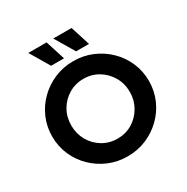

<svg xmlns="http://www.w3.org/2000/svg" viewBox="-184 -968 1105 1137"><g transform="rotate(-30 368.0 -399.5)"><path d="M368.1 12.5Q299.3 12.5 239.6 -12.8Q179.9 -38.2 134.4 -82.6Q88.9 -127.1 63.2 -186.1Q37.5 -245.1 37.5 -312.5Q37.5 -379.9 63.2 -438.9Q88.9 -497.9 134.4 -542.4Q179.9 -586.8 239.6 -612.2Q299.3 -637.5 368.1 -637.5Q436.8 -637.5 496.5 -612.2Q556.2 -586.8 601.7 -542.4Q647.2 -497.9 672.9 -438.9Q698.6 -379.9 698.6 -312.5Q698.6 -245.1 672.9 -186.1Q647.2 -127.1 601.7 -82.6Q556.2 -38.2 496.5 -12.8Q436.8 12.5 368.1 12.5ZM368.1 -108.3Q424.3 -108.3 469.4 -135.8Q514.6 -163.2 541.3 -209.7Q568.1 -256.2 568.1 -312.5Q568.1 -369.4 541.3 -415.6Q514.6 -461.8 469.4 -489.2Q424.3 -516.7 368.1 -516.7Q311.8 -516.7 266.3 -489.2Q220.8 -461.8 194.4 -415.6Q168.1 -369.4 168.1 -312.5Q168.1 -256.2 194.4 -209.7Q220.8 -163.2 266.3 -135.8Q311.8 -108.3 368.1 -108.3ZM412.5 -679.2 333.3 -812.5H458.3L500.7 -679.2ZM241.7 -679.2 162.5 -812.5H287.5L329.9 -679.2Z"/></g></svg>

Font: co2trust
Style: Bold
Weight: 700
Designer: Kristian Moeller
Foundry: Dicotype
Version: Version 1.000